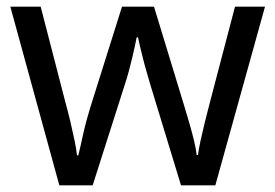

<svg xmlns="http://www.w3.org/2000/svg" viewBox="-20 -557 826 576"><path d="M431 -303Q425 -324 419 -344.5Q413 -365 408.5 -383.5Q404 -402 400 -418Q396 -434 394 -445H390Q388 -434 384.5 -418Q381 -402 376.5 -383Q372 -364 366.5 -343.5Q361 -323 354 -302L258 -1H158L11 -537H102L176 -251Q184 -222 191 -192.5Q198 -163 203.5 -136.5Q209 -110 211 -91H215Q218 -103 222 -121Q226 -139 230.5 -159Q235 -179 240.5 -199Q246 -219 251 -235L346 -537H442L534 -235Q541 -212 548.5 -186Q556 -160 562 -135.5Q568 -111 570 -92H574Q576 -109 581.5 -134.5Q587 -160 594.5 -190.5Q602 -221 610 -251L685 -537H775L626 -1H523Z"/></svg>

Font: ukorean05
Style: Book
Weight: 400
Designer: Jelle Bosma - Monotype Design Team
Foundry: Monotype Imaging Inc.
Version: Version 2.003